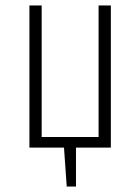

<svg xmlns="http://www.w3.org/2000/svg" viewBox="-20 -542 515 705"><path d="M387 -522V0H259V143H225L215 0H88V-522H133V-39H342V-522Z"/></svg>

Font: Fira Sans Extra Condensed ExtraLight
Style: Regular
Weight: 275
Width: 1
Designer: Carrois Corporate & Edenspiekermann AG
Foundry: Carrois Corporate GbR & Edenspiekermann AG
Version: Version 4.203